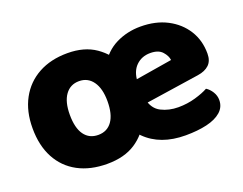

<svg xmlns="http://www.w3.org/2000/svg" viewBox="-87 -664 1069 843"><g transform="rotate(-20 447.5 -242.5)"><path d="M525 -243Q525 -171 498.5 -112Q472 -53 419.5 -18.5Q367 16 287 16Q208 16 150.5 -15Q93 -46 62 -104Q31 -162 31 -243Q31 -322 62.5 -380Q94 -438 151.5 -469.5Q209 -501 287 -501Q366 -501 418.5 -464.5Q471 -428 498 -369.5Q525 -311 525 -243ZM293 -368Q252 -368 228.5 -335.5Q205 -303 205 -243Q205 -181 228 -149Q251 -117 293 -117Q335 -117 358 -149.5Q381 -182 381 -243Q381 -302 357.5 -335Q334 -368 293 -368ZM480 -167 474 -279 705 -317Q703 -337 685 -357Q667 -377 629 -377Q589 -377 562.5 -351Q536 -325 534 -277L540 -193Q550 -147 585.5 -129Q621 -111 665 -111Q707 -111 745 -122Q783 -133 806 -146Q822 -136 833 -118Q844 -100 844 -80Q844 -47 819.5 -25.5Q795 -4 752 6Q709 16 653 16Q535 16 467 -52Q399 -120 399 -250Q399 -339 430 -394Q461 -449 513.5 -475Q566 -501 628 -501Q699 -501 752 -473.5Q805 -446 835 -398.5Q865 -351 865 -289Q865 -255 846 -237Q827 -219 793 -214Z"/></g></svg>

Font: Baloo Bhaijaan 2 ExtraBold
Style: Regular
Weight: 800
Designer: Sanskriti Dholi, Noopur Datye and Ek Type
Foundry: Ek Type
Version: Version 1.701